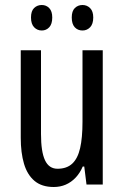

<svg xmlns="http://www.w3.org/2000/svg" viewBox="-20 -738 496 768"><path d="M391 -537V0H326L317 -72H311Q300 -46 282.5 -27.5Q265 -9 243 0.5Q221 10 195 10Q147 10 118 -14.5Q89 -39 76 -83Q63 -127 63 -187V-537H144V-202Q144 -131 160 -97Q176 -63 210 -63Q247 -63 269 -83.5Q291 -104 300.5 -145.5Q310 -187 310 -251V-537ZM104 -668Q104 -694 116.5 -706Q129 -718 147 -718Q165 -718 177 -705.5Q189 -693 189 -668Q189 -642 177 -629Q165 -616 147 -616Q129 -616 116.5 -629Q104 -642 104 -668ZM267 -668Q267 -694 279.5 -706Q292 -718 310 -718Q328 -718 340.5 -705.5Q353 -693 353 -668Q353 -642 340.5 -629Q328 -616 310 -616Q291 -616 279 -629Q267 -642 267 -668Z"/></svg>

Font: Noto Sans Arabic ExtraCondensed
Style: Regular
Weight: 400
Width: 2
Designer: Monotype Design Team, Nadine Chahine, Nizar Qandah and Khaled Hosny
Foundry: Monotype Imaging Inc.
Version: Version 2.012